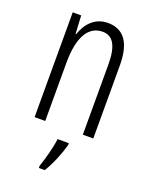

<svg xmlns="http://www.w3.org/2000/svg" viewBox="-143 -619 718 916"><g transform="rotate(20 216.0 -160.5)"><path d="M244 -542C178 -542 138 -496 119 -440H116L111 -532H68V0H122V-295C122 -431 165 -494 235 -494C286 -494 313 -452 313 -357V0H366V-370C366 -488 323 -542 244 -542ZM264 71V61H207C203 101 183 174 170 210V221H200C227 178 251 118 264 71Z"/></g></svg>

Font: Noto Sans Arabic ExtCond Light
Style: Regular
Weight: 300
Width: 2
Designer: Monotype Design Team, Nadine Chahine, Nizar Qandah and Khaled Hosny
Foundry: Monotype Imaging Inc.
Version: Version 2.012